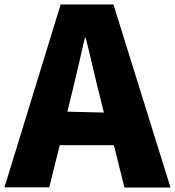

<svg xmlns="http://www.w3.org/2000/svg" viewBox="-29 -787 782 858"><path d="M-9 50H191L238 -138H480L527 51H733L478 -767H242ZM272 -288 289 -357C309 -438 331 -533 350 -618H354C376 -534 396 -436 418 -354L435 -284Z"/></svg>

Font: GenEiGothic-pro-Heavy
Style: Bold
Weight: 900
Designer: Ryoko NISHIZUKA (kana & ideographs); Paul D. Hunt (Latin, Greek & Cyrillic); Wenlong ZHANG (bopomofo); Sandoll Communica
Foundry: Adobe Systems Incorporated; o_tamon
Version: Version 1.000.140830